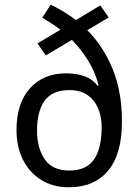

<svg xmlns="http://www.w3.org/2000/svg" viewBox="-20 -784 587 814"><path d="M195 -764Q222 -751 249.5 -734.5Q277 -718 302 -699L405 -761L441 -710L350 -656Q418 -588 457.5 -491.5Q497 -395 497 -269Q497 -130 438 -60Q379 10 272 10Q205 10 155 -21Q105 -52 77.5 -106.5Q50 -161 50 -233Q50 -346 107 -409.5Q164 -473 260 -473Q305 -473 339 -460.5Q373 -448 394 -420L398 -422Q384 -478 354 -526.5Q324 -575 285 -615L174 -549L139 -600L236 -658Q218 -672 198.5 -684.5Q179 -697 159 -709ZM274 -402Q203 -402 170 -358Q137 -314 137 -230Q137 -157 169.5 -109Q202 -61 274 -61Q346 -61 378.5 -108Q411 -155 411 -246Q411 -289 396 -324.5Q381 -360 351 -381Q321 -402 274 -402Z"/></svg>

Font: Noto Sans Gujarati SemiCondensed
Style: Regular
Weight: 400
Width: 4
Designer: Jelle Bosma - Monotype Design Team, Universal Thirst
Foundry: Monotype Imaging Inc.
Version: Version 2.106; ttfautohint (v1.8.4.7-5d5b)